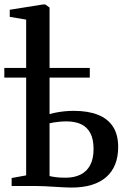

<svg xmlns="http://www.w3.org/2000/svg" viewBox="-40 -839 578 866"><path d="M282 7Q269.5 7 248.8 6Q228 5 205 3.5Q182 2 160.8 1Q139.5 0 125 0H12.5V-36L78 -48V-750.5L4 -763V-795L154.5 -819H164L183.5 -805V-324Q195.5 -328 212 -331.2Q228.5 -334.5 249.2 -336.8Q270 -339 293 -339Q357.5 -339 402 -321.2Q446.5 -303.5 469.8 -267.5Q493 -231.5 493 -176Q493 -87.5 439 -40.2Q385 7 282 7ZM256 -37.5Q295 -37.5 323.2 -51.5Q351.5 -65.5 366.8 -94.2Q382 -123 382 -167.5Q382 -211 367.5 -238.5Q353 -266 325.8 -278.8Q298.5 -291.5 260 -291.5Q245 -291.5 230.5 -290.2Q216 -289 204 -287Q192 -285 183.5 -283V-45Q195 -42 212.5 -39.8Q230 -37.5 256 -37.5ZM-20.5 -489V-532.5H365V-489Z"/></svg>

Font: Merriweather 72pt Medium
Style: Regular
Weight: 500
Version: Version 2.100